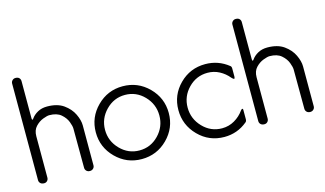

<svg xmlns="http://www.w3.org/2000/svg" viewBox="-87 -1001 2172 1284"><g transform="rotate(-15 999.5 -358.5)"><path d="M402 0Q387 0 378 -9Q369 -18 369 -31L368 -303Q368 -320 356.5 -350.5Q345 -381 316 -406Q287 -431 235 -431Q220 -431 191 -420Q162 -409 138.5 -384Q115 -359 115 -317V-31Q115 -18 106.5 -9Q98 0 85 0Q68 0 59 -9Q50 -18 50 -31V-699Q50 -712 59 -721Q68 -730 81 -730Q98 -730 106.5 -721Q115 -712 115 -699V-441Q115 -431 119 -431Q122 -431 126 -437Q142 -460 170 -475.5Q198 -491 235 -491Q306 -491 349.5 -460Q393 -429 413.5 -386Q434 -343 434 -307V-31Q434 -18 425 -9Q416 0 402 0Z M758 13Q654 13 580 -61Q506 -135 506 -239Q506 -343 580 -417Q654 -491 758 -491Q863 -491 937 -417Q1011 -343 1011 -239Q1011 -135 937 -61Q863 13 758 13ZM758 -47Q836 -47 891 -104Q946 -161 946 -239Q946 -317 891 -374Q836 -431 758 -431Q681 -431 625.5 -374Q570 -317 570 -239Q570 -161 625.5 -104Q681 -47 758 -47Z M1330 13Q1225 13 1151.5 -61.5Q1078 -136 1078 -240Q1078 -344 1151.5 -417.5Q1225 -491 1330 -491Q1420 -491 1490 -435Q1498 -430 1498 -415V-360Q1498 -346 1492 -346Q1487 -346 1476 -358Q1449 -391 1411.5 -411Q1374 -431 1330 -431Q1252 -431 1197 -374.5Q1142 -318 1142 -240Q1142 -162 1197 -104.5Q1252 -47 1330 -47Q1377 -47 1416.5 -70Q1456 -93 1482 -130Q1488 -138 1493 -138Q1494 -138 1496 -137Q1498 -136 1498 -127V-65Q1498 -50 1489 -44Q1420 13 1330 13Z M1927 0Q1912 0 1903 -9Q1894 -18 1894 -31L1893 -303Q1893 -320 1881.5 -350.5Q1870 -381 1841 -406Q1812 -431 1760 -431Q1745 -431 1716 -420Q1687 -409 1663.5 -384Q1640 -359 1640 -317V-31Q1640 -18 1631.5 -9Q1623 0 1610 0Q1593 0 1584 -9Q1575 -18 1575 -31V-699Q1575 -712 1584 -721Q1593 -730 1606 -730Q1623 -730 1631.5 -721Q1640 -712 1640 -699V-441Q1640 -431 1644 -431Q1647 -431 1651 -437Q1667 -460 1695 -475.5Q1723 -491 1760 -491Q1831 -491 1874.5 -460Q1918 -429 1938.5 -386Q1959 -343 1959 -307V-31Q1959 -18 1950 -9Q1941 0 1927 0Z"/></g></svg>

Font: Gardens CM
Style: Regular
Weight: 400
Designer: Created by: Aleksander Shevchuk, 2010. Modifed by: Daren Olsen, 2020.
Foundry: High-Logic / FontCreator v.13.0.0 build 2663 (64-bit)
Version: Version 3.003 Ukrainian, initial release